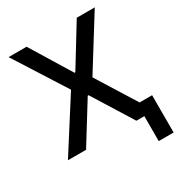

<svg xmlns="http://www.w3.org/2000/svg" viewBox="-208 -862 1088 1173"><g transform="rotate(-30 336.0 -275.5)"><path d="M336 -443 510 -727H637L411 -364L638 0H511L336 -281H330L156 0H28L260 -364L29 -727H156L330 -443ZM567 176V-87H672V176Z"/></g></svg>

Font: Sinter Medium
Style: Regular
Weight: 500
Foundry: Adobe & rsms
Version: Version 1.000